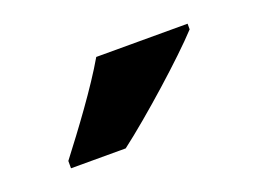

<svg xmlns="http://www.w3.org/2000/svg" viewBox="-43 -846 430 320"><g transform="rotate(-20 172.5 -686.0)"><path d="M305 -756V-766H143C117 -721 73 -662 40 -619V-606H137C187 -644 271 -719 305 -756Z"/></g></svg>

Font: Noto Sans Myanmar UI SemiCondensed
Style: Bold
Weight: 700
Width: 4
Designer: Monotype Design Team
Foundry: Monotype Imaging Inc.
Version: Version 2.103